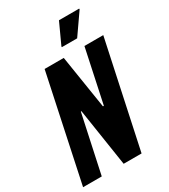

<svg xmlns="http://www.w3.org/2000/svg" viewBox="-217 -986 956 1086"><g transform="rotate(-30 260.5 -443.0)"><path d="M-4 0 142 -688H267L322 -340H328L402 -688H525L378 0H261L203 -377H199L118 0ZM288 -746V-751L350 -886H482V-881L388 -746Z"/></g></svg>

Font: Saira Condensed
Style: Bold Italic
Weight: 700
Width: 3
Italic angle: -12°
Designer: Hector Gatti with collaboration of the Omnibus-Type team
Foundry: Omnibus-Type
Version: Version 1.101